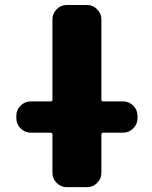

<svg xmlns="http://www.w3.org/2000/svg" viewBox="-20 -775 612 774"><path d="M103.5 -240.2Q80.1 -240.2 63 -257.3Q45.9 -274.4 45.9 -297.9V-308.6Q45.9 -332 63 -349.1Q80.1 -366.2 103.5 -366.2H183.6Q191.4 -366.2 191.4 -373V-697.3Q191.4 -720.7 208.5 -737.8Q225.6 -754.9 249 -754.9H331.1Q354.5 -754.9 371.6 -737.8Q388.7 -720.7 388.7 -697.3V-373Q388.7 -366.2 396.5 -366.2H476.6Q500 -366.2 517.1 -349.1Q534.2 -332 534.2 -308.6V-297.9Q534.2 -274.4 517.1 -257.3Q500 -240.2 476.6 -240.2H396.5Q388.7 -240.2 388.7 -232.4V-78.1Q388.7 -54.7 371.6 -37.6Q354.5 -20.5 331.1 -20.5H249Q225.6 -20.5 208.5 -37.6Q191.4 -54.7 191.4 -78.1V-232.4Q191.4 -240.2 183.6 -240.2Z"/></svg>

Font: Gen Jyuu Gothic Heavy
Style: Bold
Weight: 900
Designer: [Source Han Sans]
Ryoko NISHIZUKA  (kana & ideographs); Paul D. Hunt (Latin, Greek & Cyrillic); Wenlong ZHANG  (bopomofo
Version: Version 1.002.20150607